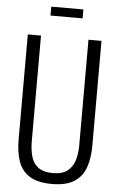

<svg xmlns="http://www.w3.org/2000/svg" viewBox="-64 -1019 664 1072"><g transform="rotate(5 268.5 -483.0)"><path d="M269 10Q187 10 141.5 -19.5Q96 -49 79 -101.5Q62 -154 62 -221V-810H136V-219Q136 -172 146.5 -133.5Q157 -95 186 -73Q215 -51 269 -51Q321 -51 350 -73.5Q379 -96 390.5 -134Q402 -172 402 -219V-810H475V-221Q475 -154 457 -101.5Q439 -49 394 -19.5Q349 10 269 10ZM179 -926V-976H359V-926Z"/></g></svg>

Font: Oswald Light
Style: Regular
Weight: 300
Designer: Vernon Adams
Foundry: Vernon Adams
Version: Version 4.103;gftools[0.9.33.dev8+g029e19f]